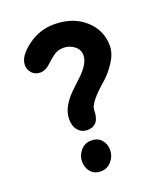

<svg xmlns="http://www.w3.org/2000/svg" viewBox="-143 -862 832 972"><g transform="rotate(-20 273.5 -375.5)"><path d="M492 -568Q492 -526 463 -481.5Q434 -437 399 -407Q306 -327 306 -289Q306 -205 240 -205Q210 -205 190.5 -227Q171 -249 171 -286Q171 -323 189.5 -355.5Q208 -388 234 -413.5Q260 -439 286 -463Q350 -521 350 -568Q350 -599 324.5 -618.5Q299 -638 266.5 -638Q234 -638 209.5 -618.5Q185 -599 163.5 -579.5Q142 -560 115 -560Q88 -560 71 -578.5Q54 -597 54 -622Q54 -669 119 -717.5Q184 -766 262 -766Q364 -766 428 -709Q492 -652 492 -568ZM238.5 -149Q273 -149 293 -126.5Q313 -104 313 -71Q313 -38 290 -11.5Q267 15 232.5 15Q198 15 178.5 -8Q159 -31 159 -64Q159 -97 181.5 -123Q204 -149 238.5 -149Z"/></g></svg>

Font: Delius Unicase
Style: Bold
Weight: 700
Designer: Natalia Raices
Foundry: Natalia Raices
Version: Version 1.001